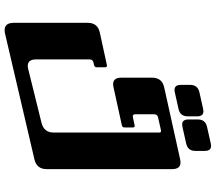

<svg xmlns="http://www.w3.org/2000/svg" viewBox="-72 -613 950 846"><g transform="rotate(90 403.0 -190.0)"><path d="M725.1 -474.1C725.1 -498 715.3 -510.3 695.8 -510.3C691.9 -510.3 687 -509.8 682.1 -508.8L365.2 -438.5C336.4 -432.1 322.3 -414.6 322.3 -385.3V-249.5C322.3 -225.6 331.5 -213.4 351.1 -213.4C355.5 -213.4 359.9 -214.4 365.2 -215.3L532.2 -252C538.6 -253.4 541.5 -257.3 541.5 -264.2V-300.8C541.5 -307.1 538.6 -309.6 532.2 -308.1L497.6 -300.8C488.3 -298.3 483.4 -302.2 483.4 -312V-394C483.4 -403.8 488.3 -409.7 497.6 -411.6L554.2 -424.3C560.5 -425.8 564 -422.9 564 -416.5V48.3C564 77.6 549.8 94.7 521 102.1L284.7 160.6C279.3 162.1 274.4 162.6 270 162.6C251 162.6 241.7 149.9 241.7 126V-109.4C241.7 -119.1 246.1 -124.5 255.9 -127L266.6 -129.4C272.9 -130.9 276.4 -134.8 276.4 -141.1V-178.2C276.4 -184.6 272.9 -187.5 266.6 -186L123.5 -154.8C94.7 -148.4 80.6 -130.9 80.6 -101.6V224.1C80.6 251 91.3 264.6 112.8 264.6C117.7 264.6 122.6 264.2 128.4 262.7L682.1 133.3C710.9 126.5 725.1 108.9 725.1 79.6ZM506.3 -585.9C506.3 -608.9 517.1 -622.6 539.6 -627.4L611.8 -643.6C615.7 -644.5 619.6 -645 622.6 -645C637.7 -645 645 -635.7 645 -616.7V-576.7C645 -553.7 634.3 -540 611.8 -535.2L539.6 -519C535.6 -518.1 531.7 -517.6 528.8 -517.6C513.7 -517.6 506.3 -526.9 506.3 -545.9ZM354 -552.2C354 -575.2 364.7 -588.9 387.2 -593.8L459.5 -609.9C463.4 -610.8 467.3 -611.3 470.2 -611.3C485.4 -611.3 492.7 -602.1 492.7 -583V-543C492.7 -520 481.9 -506.3 459.5 -501.5L387.2 -485.4C383.3 -484.4 379.4 -483.9 376.5 -483.9C361.3 -483.9 354 -493.2 354 -512.2Z"/></g></svg>

Font: QTS-Omar 
Style: Regular
Weight: 400
Designer: Mohammed Abd El khaliq
Foundry: QafType Studio
Version: Version 1.001